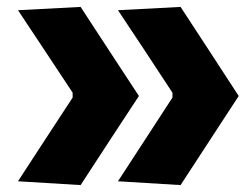

<svg xmlns="http://www.w3.org/2000/svg" viewBox="-20 -533 729 555"><path d="M502 2 321 -9Q360.5 -69.5 399.8 -130Q439 -190.5 478.5 -251V-265Q439 -325 399.8 -384.8Q360.5 -444.5 321 -503.5L502 -513Q544 -449 586 -384.5Q628 -320 670 -255.5Q628 -191.5 586 -126.8Q544 -62 502 2ZM213 2 32 -9Q71.5 -69.5 110.8 -130Q150 -190.5 190 -251V-265Q150 -325 110.8 -384.8Q71.5 -444.5 32 -503.5L213 -513Q255 -449 297 -384.5Q339 -320 381.5 -255.5Q339 -191.5 297 -126.8Q255 -62 213 2Z"/></svg>

Font: Commissioner Thin ExtraBold
Style: Regular
Weight: 800
Version: Version 1.000